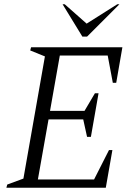

<svg xmlns="http://www.w3.org/2000/svg" viewBox="-20 -882 623 902"><path d="M10 0 14 -15 90 -43 191 -617 122 -645 126 -660H555L526 -493H510L486 -621H261L215 -361H377L426 -444H443L407 -239H389L371 -321H208L158 -39H422L492 -177H508L477 0ZM367 -710 274 -862H284L387 -771L531 -862H541L389 -710Z"/></svg>

Font: Spectral SC Light
Style: Italic
Weight: 300
Italic angle: -10°
Designer: Jean-Baptiste Levee
Foundry: Production Type
Version: Version 2.001